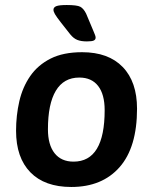

<svg xmlns="http://www.w3.org/2000/svg" viewBox="-20 -738 609 765"><path d="M326 -573Q303 -573 288 -579Q273 -585 260 -601L223 -648Q205 -671 199 -681.5Q193 -692 193 -699Q193 -709 204.5 -713.5Q216 -718 246 -718Q287 -718 300 -711Q313 -704 323 -684L352 -615Q356 -605 358.5 -599Q361 -593 361 -588Q361 -580 353.5 -576.5Q346 -573 326 -573ZM264 7Q158 7 101 -51.5Q44 -110 44 -217Q44 -278 57 -334.5Q70 -391 100.5 -435Q131 -479 181.5 -504.5Q232 -530 307 -530Q412 -530 469 -471Q526 -412 526 -305Q526 -151 456.5 -72Q387 7 264 7ZM273 -94Q397 -94 397 -299Q397 -362 371 -395.5Q345 -429 296 -429Q234 -429 202.5 -376.5Q171 -324 171 -223Q171 -161 197.5 -127.5Q224 -94 273 -94Z"/></svg>

Font: Asap SemiBold
Style: Italic
Weight: 600
Italic angle: -6°
Designer: Pablo Cosgaya
Foundry: Omnibus-Type
Version: Version 3.001; ttfautohint (v1.8.3)